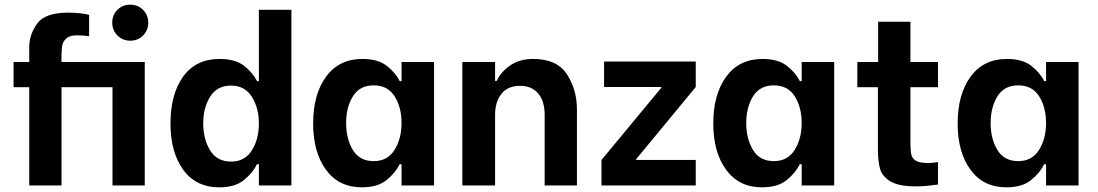

<svg xmlns="http://www.w3.org/2000/svg" viewBox="-20 -793 4696 821"><path d="M460 -696Q460 -729 482 -751Q504 -773 537 -773Q570 -773 592 -750.5Q614 -728 614 -696Q614 -664 592 -641.5Q570 -619 537 -619Q504 -619 482 -641.5Q460 -664 460 -696ZM599 0H461V-420H243V0H105V-420H38V-528H105V-593Q105 -644 138.5 -691.5Q172 -739 272 -739Q297 -739 324.5 -736Q352 -733 361 -729V-638Q337 -642 310 -642Q279 -642 264.5 -629.5Q250 -617 246.5 -599.5Q243 -582 243 -553V-528H599Z M709 -265Q709 -391 763.5 -466Q818 -541 919 -541Q987 -541 1025 -510.5Q1063 -480 1079 -446H1087V-751H1226V0H1087V-91H1079Q1061 -54 1023 -23Q985 8 918 8Q818 8 763.5 -67Q709 -142 709 -265ZM1087 -265Q1087 -331 1057 -379Q1027 -427 968 -427Q908 -427 878.5 -379.5Q849 -332 849 -266Q849 -198 878.5 -150Q908 -102 968 -102Q1027 -102 1057 -150Q1087 -198 1087 -265Z M1319 -265Q1319 -390 1374.5 -465.5Q1430 -541 1530 -541Q1597 -541 1635 -510.5Q1673 -480 1689 -446H1697V-528H1836V0H1697V-91H1689Q1671 -54 1633 -23Q1595 8 1527 8Q1429 8 1374 -67Q1319 -142 1319 -265ZM1697 -267Q1697 -334 1667.5 -381Q1638 -428 1578 -428Q1518 -428 1489 -381Q1460 -334 1460 -267Q1460 -199 1489 -151.5Q1518 -104 1578 -104Q1637 -104 1667 -152Q1697 -200 1697 -267Z M1957 -528H2097V-447H2104Q2122 -486 2162 -513.5Q2202 -541 2259 -541Q2362 -541 2404.5 -475Q2447 -409 2447 -325V0H2309V-302Q2309 -360 2281.5 -393Q2254 -426 2204 -426Q2151 -426 2124 -391.5Q2097 -357 2097 -302V0H1957Z M2552 -109 2808 -418V-421H2563V-530H2955V-421L2700 -112V-109H2955V0H2552Z M3030 -265Q3030 -390 3085.5 -465.5Q3141 -541 3241 -541Q3308 -541 3346 -510.5Q3384 -480 3400 -446H3408V-528H3547V0H3408V-91H3400Q3382 -54 3344 -23Q3306 8 3238 8Q3140 8 3085 -67Q3030 -142 3030 -265ZM3408 -267Q3408 -334 3378.5 -381Q3349 -428 3289 -428Q3229 -428 3200 -381Q3171 -334 3171 -267Q3171 -199 3200 -151.5Q3229 -104 3289 -104Q3348 -104 3378 -152Q3408 -200 3408 -267Z M3873 -420V-185Q3873 -150 3876.5 -133Q3880 -116 3896 -106Q3912 -96 3948 -96Q3969 -96 3991 -100V-4Q3980 -2 3951.5 1Q3923 4 3896 4Q3823 4 3787.5 -17.5Q3752 -39 3743 -71.5Q3734 -104 3734 -155V-420H3646V-528H3735V-700H3873V-528H3991V-420Z M4075 -265Q4075 -390 4130.5 -465.5Q4186 -541 4286 -541Q4353 -541 4391 -510.5Q4429 -480 4445 -446H4453V-528H4592V0H4453V-91H4445Q4427 -54 4389 -23Q4351 8 4283 8Q4185 8 4130 -67Q4075 -142 4075 -265ZM4453 -267Q4453 -334 4423.5 -381Q4394 -428 4334 -428Q4274 -428 4245 -381Q4216 -334 4216 -267Q4216 -199 4245 -151.5Q4274 -104 4334 -104Q4393 -104 4423 -152Q4453 -200 4453 -267Z"/></svg>

Font: Be Vietnam
Style: Bold
Weight: 700
Designer: Gabriel Lam
Foundry: TypeRant
Version: Version 4.000